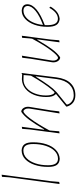

<svg xmlns="http://www.w3.org/2000/svg" viewBox="681 -1423 939 2341"><g transform="rotate(-90 1150.5 -252.5)"><path d="M112 -106 103 0 77 4 159 -608 165 -698 191 -702Z M491 -458Q541 -454 563.5 -421Q586 -388 586 -320Q586 -229 562 -156.5Q538 -84 493 -41Q448 2 387 6H382Q332 3 309 -30.5Q286 -64 286 -134Q286 -225 310.5 -298.5Q335 -372 380 -414.5Q425 -457 486 -458ZM306 -137Q306 -75 325.5 -45Q345 -15 386 -15Q438 -15 479 -54.5Q520 -94 542.5 -163Q565 -232 565 -317Q565 -379 546 -408Q527 -437 486 -437Q433 -437 392.5 -398Q352 -359 329 -290.5Q306 -222 306 -137Z M1019 -377 1018 -364 975 -101 963 0 938 4 997 -361 998 -376Q999 -401 988 -418.5Q977 -436 964 -436Q938 -436 874 -351Q810 -266 731 -120L729 -106L720 0L695 4L743 -362L750 -452L775 -456L739 -184H744Q809 -296 858.5 -363Q908 -430 957 -462H968Q992 -455 1006 -431.5Q1020 -408 1019 -377Z M1431 -456 1390 -133 1378 -35Q1363 81 1306 139Q1249 197 1161 197Q1106 197 1070.5 169.5Q1035 142 1021 92L1023 85L1173 -37V-42Q1155 -60 1146.5 -87Q1138 -114 1138 -158Q1138 -238 1163.5 -304Q1189 -370 1237.5 -410.5Q1286 -451 1352 -455H1356L1415 -452L1426 -459ZM1157 -162Q1157 -125 1163.5 -101.5Q1170 -78 1178.5 -67.5Q1187 -57 1193 -57Q1200 -57 1231 -93.5Q1262 -130 1306.5 -195.5Q1351 -261 1398 -344L1401 -370L1406 -434L1353 -436Q1294 -436 1249.5 -398Q1205 -360 1181 -297Q1157 -234 1157 -162ZM1390 -286H1386Q1323 -186 1281.5 -128.5Q1240 -71 1196 -31L1052 86Q1049 88 1047.5 90.5Q1046 93 1046 96Q1048 111 1061 130Q1074 149 1099.5 163Q1125 177 1161 177Q1239 177 1291 124Q1343 71 1357 -31Z M1885 -456 1839 -106 1830 0 1805 4 1841 -267H1836Q1771 -155 1721.5 -88Q1672 -21 1623 11H1612Q1588 4 1574 -19.5Q1560 -43 1561 -74L1562 -87L1605 -350L1617 -451L1642 -455L1583 -90L1582 -75Q1581 -50 1592 -32.5Q1603 -15 1616 -15Q1642 -15 1706.5 -100Q1771 -185 1849 -330L1853 -362L1860 -452Z M2231 -118 2240 -105Q2210 -55 2175.5 -28Q2141 -1 2095 5H2086Q2037 -1 2015.5 -36.5Q1994 -72 1994 -143Q1994 -231 2019.5 -302Q2045 -373 2090 -414.5Q2135 -456 2189 -457H2194Q2269 -451 2269 -388Q2269 -331 2205 -277Q2141 -223 2015 -176Q2014 -167 2014 -148Q2014 -80 2033.5 -48Q2053 -16 2093 -16Q2130 -16 2163.5 -42.5Q2197 -69 2224 -118ZM2017 -198Q2128 -239 2188 -288Q2248 -337 2248 -385Q2248 -408 2233.5 -422Q2219 -436 2191 -436Q2148 -436 2110.5 -405.5Q2073 -375 2048.5 -321Q2024 -267 2017 -198Z"/></g></svg>

Font: Luna Sans Thin
Style: Italic
Weight: 250
Italic angle: -7°
Designer: Juan Pablo del Peral
Foundry: Huerta Tipografica
Version: Version 2.001; ttfautohint (v1.5)